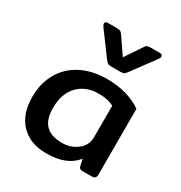

<svg xmlns="http://www.w3.org/2000/svg" viewBox="-179 -887 974 1032"><g transform="rotate(30 307.5 -371.5)"><path d="M287 -585 183 -726Q175 -737 175 -745Q175 -758 193 -758H246Q263 -758 270 -754.5Q277 -751 285 -739L354 -638L422 -739Q429 -751 436 -754.5Q443 -758 461 -758H513Q532 -758 532 -745Q532 -735 524 -726L420 -585Q411 -572 404.5 -568Q398 -564 382 -564H325Q309 -564 303.5 -568Q298 -572 287 -585ZM39 -212Q39 -296 76 -360.5Q113 -425 181.5 -460Q250 -495 341 -495Q468 -495 556 -435V-27Q556 -12 549.5 -6Q543 0 527 0H472Q461 0 455.5 -4.5Q450 -9 448 -19L440 -58Q409 -20 363.5 -2.5Q318 15 253 15Q155 15 97 -44.5Q39 -104 39 -212ZM435 -189V-384Q414 -395 392.5 -399.5Q371 -404 340 -404Q261 -404 213 -354Q165 -304 165 -216Q165 -144 198.5 -110Q232 -76 301 -76Q354 -76 394.5 -107Q435 -138 435 -189Z"/></g></svg>

Font: Mitr
Style: Regular
Weight: 400
Designer: Thanarat Vachiruckul
Foundry: Cadson Demak
Version: Version 1.003